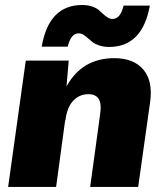

<svg xmlns="http://www.w3.org/2000/svg" viewBox="-20 -740 651 760"><path d="M432.1 -509.8Q509.3 -509.8 547.6 -464.4Q585.9 -418.9 574.2 -335.9L526.9 0H336.9L376 -285.2Q382.8 -329.6 370.8 -348.4Q358.9 -367.2 330.1 -367.2Q294.9 -367.2 270.3 -341.8Q245.6 -316.4 238.8 -263.2H237.8L202.1 0H12.2L55.2 -308.1L82 -500H252L243.2 -397.9Q305.2 -509.8 432.1 -509.8ZM145 -555.2Q173.3 -720.2 305.2 -720.2Q326.7 -720.2 343.5 -714.6Q360.4 -709 370.4 -700.7Q380.4 -692.4 388.7 -684.3Q397 -676.3 406.2 -670.7Q415.5 -665 425.8 -665Q456.5 -665 469.2 -717.8H573.2Q543.5 -554.2 412.1 -554.2Q390.6 -554.2 373.5 -559.8Q356.4 -565.4 346.4 -573.2Q336.4 -581.1 327.9 -588.9Q319.3 -596.7 310.3 -602.3Q301.3 -607.9 291 -607.9Q260.7 -607.9 248 -555.2Z"/></svg>

Font: Human Sans Black
Style: Italic
Weight: 800
Italic angle: -8°
Designer: Tim Radville
Foundry: Continuum
Version: Version 1.000;FEAKit 1.0